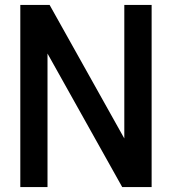

<svg xmlns="http://www.w3.org/2000/svg" viewBox="-20 -760 698 780"><path d="M62.5 0V-740H181.5L485 -197.5V-740H596V0H476.5L173 -542.5V0Z"/></svg>

Font: Encode Sans Condensed SemiBold
Style: Regular
Weight: 600
Width: 3
Designer: Multiple Designers
Foundry: Impallari Type
Version: Version 3.000; ttfautohint (v1.8.3) -l 8 -r 50 -G 200 -x 14 